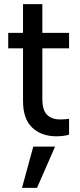

<svg xmlns="http://www.w3.org/2000/svg" viewBox="-20 -660 390 934"><path d="M254 3Q182 3 137 -39Q92 -81 92 -169V-425H20V-500H92V-640H186V-500H316V-425H186V-179Q186 -124 209 -101.5Q232 -79 272 -79Q297 -79 316 -82V-5Q304 -1 287.5 1Q271 3 254 3ZM142 53H248L160 254H87Z"/></svg>

Font: AF Albert Sans Medium
Style: Regular
Weight: 500
Designer: Andreas Rasmussen
Foundry: a.Foundry
Version: Version 1.300;Glyphs 3.2 (3231)